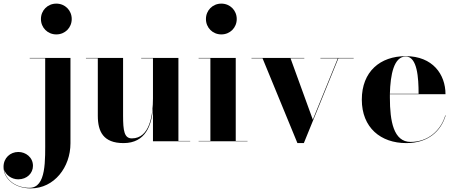

<svg xmlns="http://www.w3.org/2000/svg" viewBox="-140 -780 2514 1060"><path d="M86 -675C86 -627 123 -590 171 -590C219 -590 256 -627 256 -675C256 -723 219 -760 171 -760C123 -760 86 -723 86 -675ZM249 -460H24V-458H109.5V-21.5C109.5 105.5 117 257 22 257C-50 257 -109.5 214.5 -117.5 155.5C-109.5 184.5 -77 210 -39.5 210C9.5 210 42 176 42 135.5C42 88 1.5 59 -38.5 59C-84 59 -120.5 92.5 -120.5 141C-120.5 207.5 -58.5 260 30 260C160 260 249 142.5 249 11.5Z M539.5 -460H334.5V-458H400V-141C400 -54 430 10 542 10C664.5 10 697 -90 704.5 -180.5V0H910V-2H845V-460H639.5V-458H704.5V-237C704.5 -147 687.5 -16 588 -16C546 -16 539.5 -58 539.5 -142Z M997 -675C997 -627 1034 -590 1082 -590C1130 -590 1167 -627 1167 -675C1167 -723 1130 -760 1082 -760C1034 -760 997 -723 997 -675ZM956.5 -2V0H1226.5V-2H1161.5V-460H956.5V-458H1021.5V-2Z M1587 -119.5 1464 -458H1540V-460H1248.5V-458H1309.5L1502 10H1537.5L1728 -458H1812.5V-460H1629V-458H1725Z M2320.5 -143H2318.5C2293.5 -59 2223 3.5 2127 3.5C2033 3.5 2012.5 -111 2012.5 -240C2012.5 -246.5 2012.5 -253.5 2012.5 -260H2319.5C2319.5 -369 2249 -470 2100 -470C1959 -470 1857.5 -385 1857.5 -230C1857.5 -75 1962 10 2103 10C2224 10 2294.5 -56 2320.5 -143ZM2100 -468C2164 -468 2171 -350 2171 -262H2012.5C2015 -368.5 2035 -468 2100 -468Z"/></svg>

Font: Bodoni* 96pt
Style: Bold
Weight: 700
Version: Version 2.3